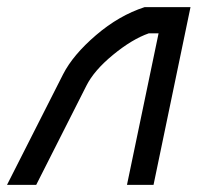

<svg xmlns="http://www.w3.org/2000/svg" viewBox="-29 -520 574 540"><path d="M148.4 -311Q176.3 -365.7 241 -421.1Q305.7 -476.6 377.9 -500H506.8L402.8 0H328.1L417 -426.3H389.6Q342.3 -409.7 288.8 -365.7Q235.4 -321.8 213.9 -278.8L72.8 0H-9.3Z"/></svg>

Font: Anka/Coder Condensed
Style: Italic
Weight: 400
Width: 4
Italic angle: -12°
Monospace: yes
Version: Version 001.100